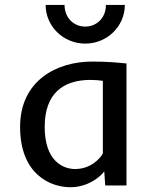

<svg xmlns="http://www.w3.org/2000/svg" viewBox="-20 -766 623 793"><path d="M414.6 0H502.4V-503.9C461.9 -507.8 425.3 -511.7 359.9 -511.7C215.8 -511.7 63 -434.1 63 -241.7C63 -45.9 188 7.3 270.5 7.3C344.2 7.3 395.5 -37.1 410.6 -58.1ZM290 -67.9C241.2 -67.9 164.6 -100.1 164.6 -241.7C164.6 -379.4 239.7 -436 355 -436C370.6 -436 395 -434.1 404.8 -432.1V-132.3C392.6 -109.4 353 -67.9 290 -67.9ZM168.5 -745.6C168.5 -657.2 241.7 -585.9 332 -585.9C422.4 -585.9 495.6 -657.2 495.6 -745.6H417.5C417.5 -692.4 379.4 -656.2 332 -656.2C284.7 -656.2 246.6 -692.4 246.6 -745.6Z"/></svg>

Font: Inder
Style: Regular
Weight: 400
Designer: Irina Smirnova
Foundry: Irina Smirnova
Version: Version 1.001